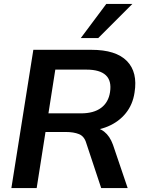

<svg xmlns="http://www.w3.org/2000/svg" viewBox="-20 -959 742 979"><path d="M38 0 150 -705H446Q571 -705 627 -648Q683 -591 666 -487Q657 -426 621.5 -382Q586 -338 530.5 -314.5Q475 -291 405 -291L410 -310H441Q483 -310 511.5 -287.5Q540 -265 556 -221L631 0H496L420 -229Q410 -264 383 -275Q356 -286 316 -286H212L167 0ZM227 -381H393Q458 -381 495.5 -409Q533 -437 541 -489Q550 -547 519.5 -575.5Q489 -604 421 -604H262ZM392 -765 522 -939H655L481 -765Z"/></svg>

Font: Mulish ExtraLight
Style: Italic
Weight: 200
Italic angle: -9°
Designer: Vernon Adams
Foundry: Vernon Adams
Version: Version 3.603